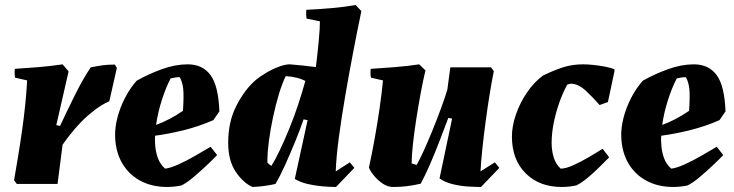

<svg xmlns="http://www.w3.org/2000/svg" viewBox="-20 -732 2920 764"><path d="M47 0 36 -15Q43 -55 51.5 -106.5Q60 -158 68 -214Q76 -270 81 -321.5Q86 -373 88 -412L40 -423Q37 -440 39 -458Q86 -461 134.5 -465Q183 -469 229 -476L253 -448L204 -234L219 -231Q247 -291 278.5 -354.5Q310 -418 341 -464Q371 -470 390.5 -472.5Q410 -475 437 -475L445 -462L415 -329Q398 -322 380 -310.5Q362 -299 344 -284Q315 -261 286 -228.5Q257 -196 229 -156L209 0Z M645 12Q585 12 539 -12.5Q493 -37 466.5 -82Q440 -127 438 -189Q437 -225 447.5 -265Q458 -305 478 -343.5Q498 -382 524 -411Q572 -438 625 -457Q678 -476 727 -476Q786 -476 817.5 -433.5Q849 -391 853 -289L829 -254Q772 -229 711.5 -214Q651 -199 597 -192Q596 -177 597 -164Q598 -132 607.5 -105Q617 -78 637 -61Q657 -63 689.5 -77.5Q722 -92 756.5 -112Q791 -132 818 -148L844 -115Q829 -99 803.5 -75Q778 -51 751 -28Q724 -5 702 6Q687 9 672.5 10.5Q658 12 645 12ZM659 -420Q640 -384 624 -334Q608 -284 601 -235Q654 -254 708 -291Q712 -351 709 -378.5Q706 -406 695 -425Q687 -425 677 -423.5Q667 -422 659 -420Z M985 12Q948 -4 918 -48.5Q888 -93 888 -164Q888 -248 921 -312Q954 -376 998 -414Q1015 -428 1039.5 -442.5Q1064 -457 1089.5 -466.5Q1115 -476 1133 -476Q1185 -472 1237 -465Q1244 -523 1248.5 -571Q1253 -619 1253 -647L1200 -658Q1197 -675 1199 -693Q1246 -695 1297.5 -699.5Q1349 -704 1395 -712L1418 -688Q1402 -612 1385.5 -525.5Q1369 -439 1354 -352Q1339 -265 1328.5 -186.5Q1318 -108 1316 -50L1372 -86L1390 -64L1317 12Q1294 12 1263.5 9.5Q1233 7 1203.5 0Q1174 -7 1153 -20L1204 -254L1188 -257Q1174 -216 1154.5 -168.5Q1135 -121 1115 -76.5Q1095 -32 1076 0Q1054 5 1031 8Q1008 11 985 12ZM1060 -72Q1074 -94 1092.5 -132.5Q1111 -171 1130.5 -218.5Q1150 -266 1166.5 -316Q1183 -366 1195 -410Q1177 -419 1157 -423.5Q1137 -428 1117 -429Q1103 -401 1090 -358Q1077 -315 1066.5 -266Q1056 -217 1050 -171.5Q1044 -126 1044 -93V-85Q1050 -78 1060 -72Z M1544 12Q1523 12 1503.5 -1Q1484 -14 1469 -32Q1454 -50 1448 -65Q1460 -120 1471 -181Q1482 -242 1490.5 -301.5Q1499 -361 1504 -412L1456 -423Q1453 -440 1455 -458Q1502 -461 1552.5 -465Q1603 -469 1648 -476L1673 -452Q1664 -415 1654.5 -364Q1645 -313 1636.5 -258.5Q1628 -204 1623 -157.5Q1618 -111 1618 -82Q1627 -78 1638 -76Q1649 -95 1665.5 -131Q1682 -167 1700 -211Q1718 -255 1734 -298.5Q1750 -342 1760 -375L1772 -464H1934L1945 -449Q1937 -410 1928.5 -357.5Q1920 -305 1912.5 -249Q1905 -193 1899.5 -141Q1894 -89 1892 -50L1949 -86L1967 -64L1894 12Q1870 12 1840 10Q1810 8 1780 0.5Q1750 -7 1729 -22L1779 -260L1764 -263Q1749 -223 1730 -173.5Q1711 -124 1691 -78Q1671 -32 1654 -1Q1623 6 1598 9Q1573 12 1544 12Z M2215 12Q2126 12 2071.5 -42.5Q2017 -97 2017 -189Q2017 -229 2032.5 -275Q2048 -321 2076 -362.5Q2104 -404 2140 -431Q2185 -453 2221.5 -464.5Q2258 -476 2300 -476Q2318 -476 2342 -473.5Q2366 -471 2389 -466.5Q2412 -462 2425 -456V-448L2399 -326L2366 -314Q2341 -343 2311.5 -370.5Q2282 -398 2253 -399Q2246 -399 2237 -395Q2219 -362 2205 -322Q2191 -282 2183 -241Q2175 -200 2175 -164Q2175 -132 2183.5 -105Q2192 -78 2211 -61Q2231 -61 2260 -74Q2289 -87 2320 -105Q2351 -123 2378 -140L2404 -106Q2388 -90 2366 -68Q2344 -46 2319.5 -25.5Q2295 -5 2273 6Q2258 9 2244 10.5Q2230 12 2215 12Z M2659 12Q2599 12 2553 -12.5Q2507 -37 2480.5 -82Q2454 -127 2452 -189Q2451 -225 2461.5 -265Q2472 -305 2492 -343.5Q2512 -382 2538 -411Q2586 -438 2639 -457Q2692 -476 2741 -476Q2800 -476 2831.5 -433.5Q2863 -391 2867 -289L2843 -254Q2786 -229 2725.5 -214Q2665 -199 2611 -192Q2610 -177 2611 -164Q2612 -132 2621.5 -105Q2631 -78 2651 -61Q2671 -63 2703.5 -77.5Q2736 -92 2770.5 -112Q2805 -132 2832 -148L2858 -115Q2843 -99 2817.5 -75Q2792 -51 2765 -28Q2738 -5 2716 6Q2701 9 2686.5 10.5Q2672 12 2659 12ZM2673 -420Q2654 -384 2638 -334Q2622 -284 2615 -235Q2668 -254 2722 -291Q2726 -351 2723 -378.5Q2720 -406 2709 -425Q2701 -425 2691 -423.5Q2681 -422 2673 -420Z"/></svg>

Font: Albura ExtraBold
Style: Italic
Weight: 758
Italic angle: -7°
Designer: Mercedes Jáuregui
Foundry: Omnibus-Type Team
Version: Version 1.000; ttfautohint (v1.8.3)